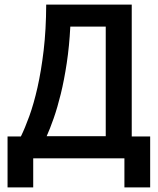

<svg xmlns="http://www.w3.org/2000/svg" viewBox="-20 -696 693 844"><path d="M13.2 127.9V-96.2H71.8Q89.4 -131.8 108.9 -185.5Q128.4 -239.3 144.8 -311.5Q161.1 -383.8 171.9 -474.6Q182.6 -565.4 183.1 -675.8H559.1V-96.2H640.1V127.9H526.9V0H126V127.9ZM444.8 -579.1H289.1Q284.7 -492.7 273.4 -418.5Q262.2 -344.2 247.3 -283.4Q232.4 -222.7 215.8 -175.5Q199.2 -128.4 185.1 -97.2H444.8Z"/></svg>

Font: Clear Sans Medium
Style: Regular
Weight: 500
Foundry: Intel Corporation
Version: Version 1.00